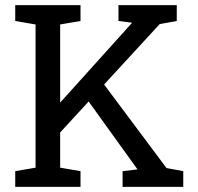

<svg xmlns="http://www.w3.org/2000/svg" viewBox="-20 -731 773 751"><path d="M443.4 -710.9H671.4V-648.9L604.5 -636.7L387.2 -400.4L631.3 -73.7L696.8 -61.5V0H459.5V-61.5L518.1 -68.4L517.6 -68.8L326.7 -334L215.3 -212.9V-75.2L294.9 -61.5V0H39.6V-61.5L119.1 -75.2V-635.3L39.6 -648.9V-710.9H294.9V-648.9L215.3 -635.3V-329.6L494.6 -639.6L496.6 -642.1L443.4 -648.9Z"/></svg>

Font: Suwannaphum
Style: Regular
Weight: 400
Designer: Danh Hong
Version: Version 8.002; ttfautohint (v1.8.3)